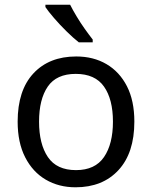

<svg xmlns="http://www.w3.org/2000/svg" viewBox="-20 -786 645 816"><path d="M551 -269Q551 -136 483.5 -63Q416 10 301 10Q230 10 174.5 -22.5Q119 -55 87 -117.5Q55 -180 55 -269Q55 -402 122 -474Q189 -546 304 -546Q377 -546 432.5 -513.5Q488 -481 519.5 -419.5Q551 -358 551 -269ZM146 -269Q146 -174 183.5 -118.5Q221 -63 303 -63Q384 -63 422 -118.5Q460 -174 460 -269Q460 -364 422 -418Q384 -472 302 -472Q220 -472 183 -418Q146 -364 146 -269ZM278 -766Q289 -744 305.5 -716.5Q322 -689 340.5 -663Q359 -637 374 -618V-606H315Q292 -624 263 -652.5Q234 -681 209.5 -709.5Q185 -738 173 -756V-766Z"/></svg>

Font: Noto Sans
Style: Regular
Weight: 400
Designer: Monotype Design Team
Foundry: Monotype Imaging Inc.
Version: Version 2.007